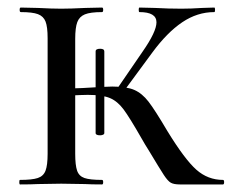

<svg xmlns="http://www.w3.org/2000/svg" viewBox="-20 -488 613 508"><path d="M373 -91Q364 -105 355 -121Q323 -177 307 -198.5Q291 -220 271 -228.5Q251 -237 212 -237Q200 -237 158 -235L157 -253Q185 -255 197 -255Q263 -259 277 -259Q315 -259 335.5 -250Q356 -241 373 -219Q390 -197 423 -141Q469 -66 499.5 -39Q530 -12 570 -12Q573 -12 573 -6Q573 0 570 0H456Q440 0 432 -4.5Q424 -9 413.5 -25Q403 -41 373 -91ZM33 -12Q65 -12 80 -17Q95 -22 100.5 -36.5Q106 -51 106 -81V-387Q106 -417 100.5 -431Q95 -445 80.5 -450.5Q66 -456 35 -456Q32 -456 32 -462Q32 -468 35 -468L80 -467Q118 -465 142 -465Q166 -465 206 -467L250 -468Q253 -468 253 -462Q253 -456 250 -456Q219 -456 204.5 -450Q190 -444 184.5 -429.5Q179 -415 179 -385V-81Q179 -51 184 -36.5Q189 -22 203.5 -17Q218 -12 250 -12Q253 -12 253 -6Q253 0 250 0Q221 0 205 -1L142 -2L80 -1Q63 0 33 0Q31 0 31 -6Q31 -12 33 -12ZM285 -246 357 -351Q394 -404 394 -429Q394 -456 349 -456Q347 -456 347 -462Q347 -468 349 -468L390 -467Q426 -465 460 -465Q485 -465 515 -467L547 -468Q549 -468 549 -462Q549 -456 547 -456Q502 -456 462 -429Q422 -402 383 -349L302 -239ZM245 -130Q233 -130 233 -136V-352Q233 -359 245 -359Q256 -359 256 -352V-136Q256 -133 252.5 -131.5Q249 -130 245 -130Z"/></svg>

Font: Cormorant Unicase Medium
Style: Regular
Weight: 500
Designer: Christian Thalmann (Catharsis Fonts)
Foundry: Catharsis Fonts
Version: Version 4.000